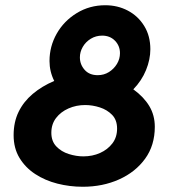

<svg xmlns="http://www.w3.org/2000/svg" viewBox="-20 -700 664 733"><path d="M296 13Q246 13 199 1Q152 -11 114.5 -35.5Q77 -60 54.5 -97Q32 -134 32 -184Q32 -234 51 -273Q70 -312 105 -341.5Q140 -371 187 -391Q178 -409 173.5 -428Q169 -447 169 -467Q169 -523 196.5 -571.5Q224 -620 273 -650Q322 -680 382 -680Q429 -680 468 -659.5Q507 -639 530.5 -601Q554 -563 554 -512Q554 -473 537.5 -432.5Q521 -392 489 -359Q529 -330 550 -295Q571 -260 571 -216Q571 -145 534 -94Q497 -43 434.5 -15Q372 13 296 13ZM298 -103Q333 -103 362 -116Q391 -129 409 -152.5Q427 -176 427 -209Q427 -242 408 -261.5Q389 -281 361 -290Q333 -299 305 -299Q271 -299 241.5 -286Q212 -273 194 -249.5Q176 -226 176 -193Q176 -161 195 -141Q214 -121 242.5 -112Q271 -103 298 -103ZM353 -413Q377 -413 396 -425Q415 -437 426.5 -456Q438 -475 438 -497Q438 -525 419 -544.5Q400 -564 370 -564Q346 -564 326.5 -552Q307 -540 296 -521Q285 -502 285 -481Q285 -454 303 -433.5Q321 -413 353 -413Z"/></svg>

Font: Atkinson Hyperlegible Next
Style: Bold Italic
Weight: 700
Italic angle: -12°
Designer: Elliott Scott, Megan Eiswerth, Linus Boman, Theodore Petrosky, Letters from Sweden
Foundry: Applied Design Works, Letters from Sweden
Version: Version 2.001